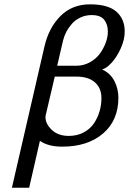

<svg xmlns="http://www.w3.org/2000/svg" viewBox="-20 -670 598 890"><path d="M298.8 -40Q337.4 -40 367.4 -55.9Q397.5 -71.8 415 -97.7Q432.6 -123.5 441.4 -153.6Q450.2 -183.6 450.2 -214.8Q450.2 -261.7 419.9 -288.3Q389.6 -314.9 334 -314.9H233.9L191.9 -136.2Q190.9 -133.3 190.9 -126Q190.9 -95.7 220.2 -67.9Q249.5 -40 298.8 -40ZM272 -481 245.1 -365.2H333Q367.7 -365.2 396.7 -381.3Q425.8 -397.5 443.4 -421.9Q460.9 -446.3 470.5 -473.1Q480 -500 480 -523.9Q480 -556.6 462.9 -578.4Q445.8 -600.1 404.8 -600.1Q377 -600.1 353 -588.9Q329.1 -577.6 313.2 -559.6Q297.4 -541.5 287.1 -521.7Q276.9 -502 272 -481ZM35.2 200.2 186 -454.1Q206.1 -541.5 260.3 -595.7Q314.5 -649.9 397 -649.9Q481 -649.9 519.5 -616Q558.1 -582 558.1 -523.9Q558.1 -486.3 539.8 -445.8Q521.5 -405.3 497.1 -378.9Q472.7 -352.5 453.1 -348.1Q491.7 -330.6 510.3 -294.4Q528.8 -258.3 528.8 -216.8Q528.8 -112.3 457.8 -51.3Q386.7 9.8 268.1 9.8Q203.6 9.8 165 -17.1L115.2 200.2Z"/></svg>

Font: Pfennig
Style: Italic
Weight: 500
Italic angle: -13°
Version: Version 20120410 ; ttfautohint (v0.8)